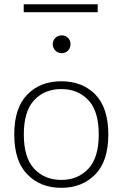

<svg xmlns="http://www.w3.org/2000/svg" viewBox="-20 -876 575 901"><path d="M91.3 -856V-818.8H438.5V-856ZM227.5 -668.5C227.5 -645.5 245.6 -626.5 269.5 -626.5C294.4 -626.5 311 -645.5 311 -668.5C311 -691.9 294.4 -710 269.5 -710C245.6 -710 227.5 -691.9 227.5 -668.5ZM267.6 -494.6C202.1 -494.6 148.9 -474.1 108.4 -432.6C67.4 -391.1 46.9 -328.6 46.9 -245.1C46.9 -161.6 67.4 -99.1 108.4 -57.6C148.9 -15.6 202.1 5.4 267.6 5.4C333 5.4 386.2 -15.6 427.2 -57.6C467.8 -99.1 488.3 -161.6 488.3 -245.1C488.3 -328.6 467.8 -391.1 427.2 -432.6C386.7 -474.1 333.5 -494.6 267.6 -494.6ZM267.6 -458C319.8 -458 361.8 -440.9 394.5 -406.2C427.2 -371.6 443.4 -317.9 443.4 -245.1C443.4 -172.4 427.2 -118.7 394.5 -84C361.8 -49.3 319.8 -31.7 267.6 -31.7C215.3 -31.7 173.3 -49.3 140.6 -84C107.9 -118.7 91.8 -172.4 91.8 -245.1C91.8 -317.9 107.9 -371.6 140.6 -406.2C173.3 -440.9 215.3 -458 267.6 -458Z"/></svg>

Font: Estedad ExtraLight
Style: Regular
Weight: 200
Designer: Amin Abedi
Version: Version 7.3